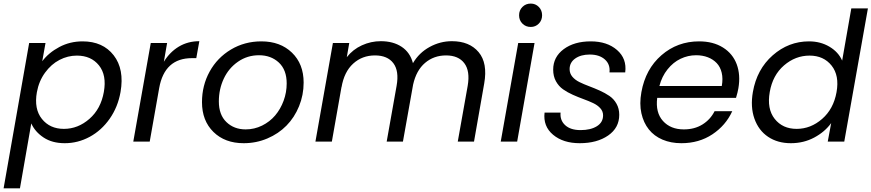

<svg xmlns="http://www.w3.org/2000/svg" viewBox="-39 -787 4843 1067"><path d="M195.8 -446.8Q231.4 -494.1 290.5 -525.6Q349.6 -557.1 419.9 -557.1Q532.7 -557.1 592.8 -479.7Q652.8 -402.3 630.9 -275.9Q616.2 -192.4 570.6 -127.2Q524.9 -62 459.5 -26.6Q394 8.8 320.8 8.8Q251 8.8 203.4 -22.7Q155.8 -54.2 134.8 -101.1L71.8 259.8H-19L123 -547.9H213.9ZM538.1 -275.9Q554.7 -369.1 511 -423.6Q467.3 -478 388.2 -478Q337.9 -478 291.7 -454.1Q245.6 -430.2 211.4 -383.3Q177.2 -336.4 166 -274.9Q149.4 -181.6 193.8 -126.2Q238.3 -70.8 315.9 -70.8Q394.5 -70.8 458 -126.5Q521.5 -182.1 538.1 -275.9Z M845.7 -297.9 793 0H701.7L798.8 -547.9H889.6L871.6 -443.8Q904.8 -498 955.1 -528.1Q1005.4 -558.1 1068.8 -558.1L1051.8 -463.9H1027.8Q875.5 -463.9 845.7 -297.9Z M1648.4 -328.1Q1648.4 -258.8 1622.8 -196.3Q1597.2 -133.8 1553 -88.9Q1508.8 -43.9 1447 -17.6Q1385.3 8.8 1315.4 8.8Q1210.9 8.8 1147.2 -53.7Q1083.5 -116.2 1083.5 -219.2Q1083.5 -312 1126 -389.2Q1168.5 -466.3 1244.4 -511.7Q1320.3 -557.1 1413.6 -557.1Q1518.6 -557.1 1583.5 -494.4Q1648.4 -431.6 1648.4 -328.1ZM1177.2 -223.1Q1177.2 -148.9 1219.5 -108.4Q1261.7 -67.9 1326.2 -67.9Q1374.5 -67.9 1417.5 -89.1Q1460.4 -110.4 1490.2 -145.5Q1520 -180.7 1537.1 -227.1Q1554.2 -273.4 1554.2 -323.2Q1554.2 -398.9 1510.5 -439.5Q1466.8 -480 1400.4 -480Q1335.4 -480 1283.7 -444.1Q1231.9 -408.2 1204.6 -349.9Q1177.2 -291.5 1177.2 -223.1Z M2504.9 0 2560.1 -310.1Q2574.2 -392.1 2541.5 -435.5Q2508.8 -479 2439.9 -479Q2372.1 -479 2323.2 -437.5Q2274.4 -396 2256.8 -316.9L2200.2 0H2109.9L2165 -310.1Q2179.7 -392.1 2147.2 -435.5Q2114.7 -479 2044.9 -479Q1973.6 -479 1923.6 -433.3Q1873.5 -387.7 1858.9 -301.8V-304.2L1805.2 0H1713.9L1811 -547.9H1901.9L1888.2 -469.2Q1921.9 -512.2 1972.2 -535.2Q2022.5 -558.1 2077.1 -558.1Q2146 -558.1 2193.1 -526.9Q2240.2 -495.6 2255.9 -436Q2289.6 -493.7 2348.4 -525.9Q2407.2 -558.1 2472.2 -558.1Q2569.8 -558.1 2620.8 -497.3Q2671.9 -436.5 2651.9 -323.2L2595.2 0Z M2743.7 0 2840.8 -547.9H2931.6L2835 0ZM2910.6 -637.2Q2882.8 -637.2 2864.3 -655.8Q2845.7 -674.3 2845.7 -702.1Q2845.7 -730 2864.3 -748.5Q2882.8 -767.1 2910.6 -767.1Q2937 -767.1 2955.3 -748.5Q2973.6 -730 2973.6 -702.1Q2973.6 -674.3 2955.3 -655.8Q2937 -637.2 2910.6 -637.2Z M3402.3 -148.9Q3402.3 -76.7 3340.6 -33.9Q3278.8 8.8 3182.6 8.8Q3090.8 8.8 3034.7 -38.1Q2978.5 -85 2987.3 -161.1H3076.2Q3072.3 -118.2 3102.1 -91.1Q3131.8 -64 3187.5 -64Q3243.2 -64 3277.8 -85.4Q3312.5 -106.9 3312.5 -146Q3312.5 -168.5 3297.1 -185.5Q3281.7 -202.6 3257.3 -214.1Q3232.9 -225.6 3203.4 -236.3Q3173.8 -247.1 3144.3 -260.3Q3114.7 -273.4 3090.3 -290.5Q3065.9 -307.6 3050.5 -335.4Q3035.2 -363.3 3035.2 -399.9Q3035.2 -470.2 3093.5 -513.7Q3151.9 -557.1 3244.1 -557.1Q3335 -557.1 3390.1 -509Q3445.3 -460.9 3435.5 -384.8H3348.1Q3353 -429.2 3322.5 -456.5Q3292 -483.9 3238.3 -483.9Q3189 -483.9 3157.7 -461.9Q3126.5 -439.9 3126.5 -402.8Q3126.5 -378.9 3141.6 -360.8Q3156.7 -342.8 3181.2 -330.8Q3205.6 -318.8 3234.9 -307.9Q3264.2 -296.9 3293.7 -283.7Q3323.2 -270.5 3347.7 -253.9Q3372.1 -237.3 3387.2 -210.4Q3402.3 -183.6 3402.3 -148.9Z M3829.6 -480Q3784.2 -480 3743.2 -460.4Q3702.1 -440.9 3670.7 -401.6Q3639.2 -362.3 3625.5 -309.1H3972.2Q3979.5 -350.1 3971.7 -382.8Q3963.9 -415.5 3943.8 -436.5Q3923.8 -457.5 3894.5 -468.8Q3865.2 -480 3829.6 -480ZM4030.3 -168.9Q3994.1 -89.8 3919.9 -40.5Q3845.7 8.8 3747.6 8.8Q3689.5 8.8 3642.8 -11Q3596.2 -30.8 3566.7 -67.9Q3537.1 -105 3525.4 -157.5Q3513.7 -210 3525.4 -274.9Q3548.3 -403.3 3637 -480.2Q3725.6 -557.1 3846.2 -557.1Q3924.3 -557.1 3978.8 -522.9Q4033.2 -488.8 4055.2 -429.7Q4077.1 -370.6 4064.5 -296.9Q4061 -275.4 4051.3 -243.2H3613.3Q3603 -161.6 3645.3 -114.7Q3687.5 -67.9 3761.2 -67.9Q3820.8 -67.9 3864.7 -95.2Q3908.7 -122.6 3932.1 -168.9Z M4145 -275.9Q4167 -401.9 4255.1 -479.5Q4343.3 -557.1 4457 -557.1Q4520.5 -557.1 4570.3 -527.6Q4620.1 -498 4641.1 -450.2L4691.9 -740.2H4784.2L4652.8 0H4561L4580.1 -103Q4544.9 -54.2 4486.1 -22.7Q4427.2 8.8 4356 8.8Q4282.7 8.8 4229.7 -26.6Q4176.8 -62 4153.6 -127.4Q4130.4 -192.9 4145 -275.9ZM4609.9 -274.9Q4626.5 -367.2 4582.3 -422.6Q4538.1 -478 4460 -478Q4381.3 -478 4318.1 -423.6Q4254.9 -369.1 4238.8 -275.9Q4222.2 -182.1 4266.1 -126.5Q4310.1 -70.8 4388.2 -70.8Q4466.3 -70.8 4529.8 -126.2Q4593.3 -181.6 4609.9 -274.9Z"/></svg>

Font: SVN-Poppins
Style: Italic
Weight: 400
Italic angle: -10°
Designer: Ninad Kale (Devanagari), Jonny Pinhorn (Latin)
Foundry: Indian Type Foundry
Version: Version 3.002 2017